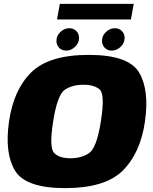

<svg xmlns="http://www.w3.org/2000/svg" viewBox="-20 -964 789 990"><path d="M316.5 6Q521.5 6 612.8 -84.2Q704 -174.5 727.5 -337.5Q751 -500.5 696.8 -590.8Q642.5 -681 437.5 -681Q232.5 -681 141.2 -591Q50 -501 26.5 -337.5Q3 -175 57.2 -84.5Q111.5 6 316.5 6ZM343.5 -148Q286.5 -148 259.5 -174.8Q232.5 -201.5 254 -337.5Q276 -476.5 314.8 -501.8Q353.5 -527 410.5 -527Q467.5 -527 494.8 -501.5Q522 -476 500 -337.5Q478.5 -201.5 439.5 -174.8Q400.5 -148 343.5 -148ZM321.5 -703Q346.5 -703 367 -722.5Q387.5 -742 387.5 -768.5Q387.5 -789.5 373.5 -804Q359.5 -818.5 337.5 -818.5Q312 -818.5 291.5 -799.2Q271 -780 271 -753.5Q271 -732 285 -717.5Q299 -703 321.5 -703ZM556.5 -703Q581.5 -703 602 -722.5Q622.5 -742 622.5 -768.5Q622.5 -789.5 608.5 -804Q594.5 -818.5 572.5 -818.5Q547 -818.5 526.5 -799.2Q506 -780 506 -753.5Q506 -732 520 -717.5Q534 -703 556.5 -703ZM274 -863.5H655L669.5 -944H288.5Z"/></svg>

Font: Anybody UltraCondensed Thin Black
Style: Italic
Weight: 900
Italic angle: -10°
Version: Version 1.111